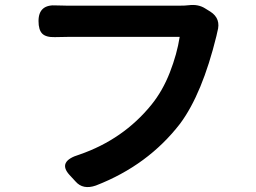

<svg xmlns="http://www.w3.org/2000/svg" viewBox="-20 -736 1040 781"><path d="M710.9 -585.9H253.9Q219.7 -585.9 203.1 -585Q167 -584 151.9 -599.1Q136.7 -614.3 136.7 -650.4Q136.7 -719.7 210.9 -713.9Q219.7 -713.9 234.9 -713.4Q250 -712.9 254.9 -712.9H708Q733.4 -712.9 748 -714.8Q787.1 -719.7 815.4 -701.2L835.9 -688.5Q879.9 -660.2 864.3 -607.4Q863.3 -604.5 862.3 -598.6Q861.3 -592.8 860.4 -589.8Q802.7 -354.5 712.9 -233.4Q582 -63.5 370.1 18.6Q317.4 37.1 287.1 2L262.7 -24.4Q211.9 -80.1 303.7 -107.4Q481.4 -168.9 595.7 -309.6Q641.6 -366.2 670.9 -441.4Q700.2 -516.6 710.9 -585.9Z"/></svg>

Font: GenSenMaruGothic TW TTF Bold
Style: Regular
Weight: 700
Version: Version 1.301